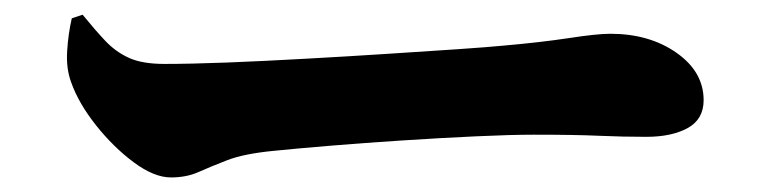

<svg xmlns="http://www.w3.org/2000/svg" viewBox="-20 -500 1040 261"><path d="M77.6 -475.1 92.3 -480Q109.4 -459 123.5 -444.1Q137.7 -429.2 155.8 -421.1Q173.8 -413.1 203.6 -413.1Q238.3 -413.1 288.8 -415Q339.4 -417 396 -420.2Q452.6 -423.3 506.3 -426.8Q560.1 -430.2 602.1 -433.1Q644 -436 664.6 -438Q714.8 -442.4 753.2 -448.2Q791.5 -454.1 809.6 -454.1Q862.8 -454.1 899.7 -428.2Q936.5 -402.3 936.5 -363.8Q936.5 -337.9 914.8 -325.9Q893.1 -314 858.4 -314Q827.1 -314 794.9 -315.4Q762.7 -316.9 705.6 -316.9Q674.8 -316.9 627.2 -314.7Q579.6 -312.5 527.1 -309.1Q474.6 -305.7 427.7 -301.8Q380.9 -297.9 351.6 -294.9Q311.5 -291 288.8 -282.2Q266.1 -273.4 249.8 -266.1Q233.4 -258.8 212.4 -258.8Q189.5 -258.8 161.9 -279.3Q134.3 -299.8 110.6 -329.6Q86.9 -359.4 76.7 -388.2Q69.8 -406.7 71.3 -430.7Q72.8 -454.6 77.6 -475.1Z"/></svg>

Font: Source Han Serif JP Heavy
Style: Regular
Weight: 900
Designer: Ryoko NISHIZUKA  (kana & ideographs); Frank Grießhammer (Latin, Greek & Cyrillic); Wenlong ZHANG  (bopomofo); Sandoll Co
Foundry: Adobe Systems Incorporated
Version: Version 1.001;PS 1.001;hotconv 16.6.54;makeotf.lib2.5.65590